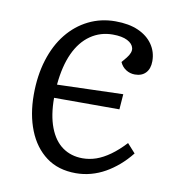

<svg xmlns="http://www.w3.org/2000/svg" viewBox="-66 -580 609 654"><g transform="rotate(10 238.5 -252.5)"><path d="M282 -519Q329 -519 361.5 -504.5Q394 -490 411.5 -464.5Q429 -439 429 -407Q429 -381 415.5 -366.5Q402 -352 378 -352Q361 -352 347 -361Q333 -370 326 -386L341 -404Q357 -424 353.5 -439Q350 -454 331.5 -463.5Q313 -473 281 -473Q238 -473 204 -449.5Q170 -426 149.5 -381.5Q129 -337 123 -272L351 -279L347 -226H121Q121 -166 137 -124Q153 -82 182.5 -61Q212 -40 252 -40Q276 -40 299 -48Q322 -56 346.5 -73.5Q371 -91 396 -118L424 -87Q405 -63 383.5 -44.5Q362 -26 339 -13Q316 0 290.5 7Q265 14 238 14Q177 14 135.5 -17Q94 -48 72.5 -102Q51 -156 51 -225Q51 -291 68 -345.5Q85 -400 116 -438.5Q147 -477 189.5 -498Q232 -519 282 -519Z"/></g></svg>

Font: Literata Light
Style: Italic
Weight: 300
Italic angle: -2°
Designer: Latin by Veronika Burian and Jose Scaglione. Greek by Irene Vlachou. Cyrillic by Vera Evstafieva
Foundry: TypeTogether
Version: Version 3.103;gftools[0.9.29]